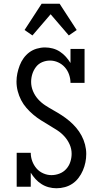

<svg xmlns="http://www.w3.org/2000/svg" viewBox="-20 -996 540 1024"><path d="M281 8Q260 8 239.5 2.5Q219 -3 201 -14.5Q183 -26 169 -41.5Q155 -57 144 -75V0H69V-181H144Q144 -158 152 -136.5Q160 -115 174.5 -98Q189 -81 210.5 -71.5Q232 -62 254 -62Q276 -62 297 -70Q318 -78 333 -94.5Q348 -111 355 -132.5Q362 -154 362 -176Q362 -202 351.5 -225.5Q341 -249 324 -268Q307 -287 285.5 -301Q264 -315 242 -328Q220 -341 198.5 -354.5Q177 -368 157.5 -384.5Q138 -401 121 -420.5Q104 -440 92.5 -462.5Q81 -485 74.5 -510Q68 -535 68 -561Q68 -583 72.5 -604.5Q77 -626 85 -647Q93 -668 106 -686Q119 -704 136.5 -717Q154 -730 176 -736.5Q198 -743 220 -743Q241 -743 261.5 -737.5Q282 -732 299.5 -720.5Q317 -709 331 -693.5Q345 -678 356 -660V-735H431V-554H356Q356 -576 348.5 -598Q341 -620 326 -637Q311 -654 290 -663.5Q269 -673 247 -673Q225 -673 205 -664.5Q185 -656 172 -639Q159 -622 152.5 -601.5Q146 -581 146 -559Q146 -534 156 -510Q166 -486 183 -467Q200 -448 221.5 -434Q243 -420 265.5 -407.5Q288 -395 309.5 -381Q331 -367 350.5 -350.5Q370 -334 386.5 -314.5Q403 -295 415 -272.5Q427 -250 433.5 -225Q440 -200 440 -175Q440 -152 435.5 -130Q431 -108 422 -87Q413 -66 399 -47.5Q385 -29 366.5 -16.5Q348 -4 326 2Q304 8 281 8ZM153 -807 111 -836 202 -976H298L389 -836L347 -807L250 -920Z"/></svg>

Font: Iosevka Curly Slab
Style: Regular
Weight: 400
Monospace: yes
Designer: Belleve Invis
Foundry: Belleve Invis
Version: Version 22.1.2; ttfautohint (v1.8.4)